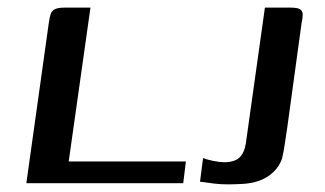

<svg xmlns="http://www.w3.org/2000/svg" viewBox="-20 -480 851 503"><path d="M217 -460 160 -57H467L460 0H49L108 -421Q110 -434 112.5 -442.5Q115 -451 123 -455.5Q131 -460 149 -460ZM733 -149Q730 -130 726.5 -105.5Q723 -81 719 -65Q712 -44 696 -29Q680 -14 659 -6.5Q638 1 612 2Q593 3 576 3Q559 3 541.5 1Q524 -1 504 -4L512 -66Q521 -62 538.5 -58.5Q556 -55 567 -55Q594 -55 607 -67Q620 -79 624 -104L674 -460H741Q760 -460 766.5 -455.5Q773 -451 773 -441.5Q773 -432 770 -419Z"/></svg>

Font: Genos Medium
Style: Italic
Weight: 500
Italic angle: -8°
Designer: Robert E. Leuschke
Foundry: Robert E. Leuschke
Version: Version 1.010